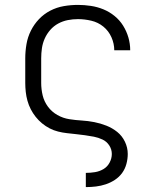

<svg xmlns="http://www.w3.org/2000/svg" viewBox="-20 -548 640 783"><path d="M330 215V157H331Q349 157 367.5 154Q386 151 402 141.5Q418 132 427 115Q436 98 436 80Q436 61 425.5 45Q415 29 398 21Q381 13 363 9.5Q345 6 326.5 3.5Q308 1 289.5 -1Q271 -3 253 -5Q235 -7 217 -11.5Q199 -16 182.5 -24.5Q166 -33 151.5 -45Q137 -57 125.5 -71.5Q114 -86 105.5 -102.5Q97 -119 92 -137Q87 -155 85 -173.5Q83 -192 83 -210V-310Q83 -339 88 -368Q93 -397 106 -423Q119 -449 139 -470Q159 -491 185 -504.5Q211 -518 240 -523Q269 -528 298 -528Q324 -528 350.5 -524Q377 -520 401.5 -510Q426 -500 447 -483Q468 -466 482 -443.5Q496 -421 503.5 -395.5Q511 -370 511 -343Q511 -343 511 -343Q511 -343 511 -343H446Q446 -343 446 -343Q446 -343 446 -343Q446 -370 434.5 -396Q423 -422 401.5 -439.5Q380 -457 352.5 -463.5Q325 -470 298 -470Q277 -470 256.5 -466Q236 -462 217.5 -452Q199 -442 185 -426Q171 -410 162.5 -391Q154 -372 151 -351.5Q148 -331 148 -310V-210Q148 -184 154 -159Q160 -134 175.5 -113Q191 -92 214 -79Q237 -66 262.5 -62Q288 -58 313.5 -56.5Q339 -55 364.5 -50Q390 -45 414 -35.5Q438 -26 458 -10Q478 6 489.5 30Q501 54 501 80Q501 100 495.5 120.5Q490 141 478 157.5Q466 174 448.5 185.5Q431 197 411.5 203.5Q392 210 371.5 212.5Q351 215 331 215Z"/></svg>

Font: Iosevka Aile Custom Light
Style: Regular
Weight: 300
Designer: Belleve Invis
Foundry: Belleve Invis
Version: Version 17.0.2; ttfautohint (v1.8.3)